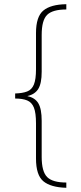

<svg xmlns="http://www.w3.org/2000/svg" viewBox="-20 -734 386 912"><path d="M295 158Q221 156 186 127Q151 98 151 19V-148Q151 -198 141 -223Q131 -248 109 -257Q87 -266 52 -266V-290Q87 -291 109 -299.5Q131 -308 141 -332.5Q151 -357 151 -405V-577Q151 -655 186 -684Q221 -713 295 -714V-689Q230 -689 204 -663.5Q178 -638 178 -568V-393Q178 -338 162 -312Q146 -286 111 -278V-277Q146 -270 162 -243.5Q178 -217 178 -160V11Q178 81 204 107Q230 133 295 133Z"/></svg>

Font: Noto Sans Thai Looped UI Condensed Thin
Style: Regular
Weight: 100
Width: 3
Designer: Cadson Demak Team
Foundry: Cadson Demak Co., Ltd.
Version: Version 1.000; ttfautohint (v1.8.4.7-5d5b)